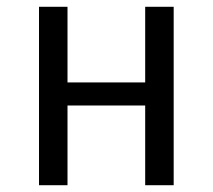

<svg xmlns="http://www.w3.org/2000/svg" viewBox="-20 -546 627 566"><path d="M408 0V-235H179V0H95V-526H179V-303H408V-526H492V0Z"/></svg>

Font: FiraGO Book
Style: Regular
Weight: 350
Designer: bBox Type
Foundry: bBox Type GmbH
Version: Version 1.001;PS 001.001;hotconv 1.0.88;makeotf.lib2.5.64775